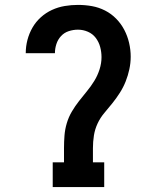

<svg xmlns="http://www.w3.org/2000/svg" viewBox="-20 -763 640 783"><path d="M195 0V-101H241V-159Q241 -185 243 -210.5Q245 -236 252.5 -261Q260 -286 273 -308Q286 -330 302 -350.5Q318 -371 334.5 -391Q351 -411 364.5 -433Q378 -455 386 -480Q394 -505 394 -530Q394 -551 388.5 -571.5Q383 -592 370.5 -608.5Q358 -625 338.5 -633.5Q319 -642 298 -642Q279 -642 260.5 -636Q242 -630 229 -616Q216 -602 210 -583.5Q204 -565 204 -546H85Q85 -574 92 -600.5Q99 -627 112.5 -650.5Q126 -674 146.5 -692.5Q167 -711 192 -722.5Q217 -734 244 -738.5Q271 -743 298 -743Q327 -743 355 -738Q383 -733 408.5 -720Q434 -707 454 -686.5Q474 -666 487 -641Q500 -616 506.5 -588Q513 -560 513 -532Q513 -506 507.5 -480.5Q502 -455 492.5 -431Q483 -407 469 -385Q455 -363 439 -343Q423 -323 406 -303Q389 -283 378 -259.5Q367 -236 363 -210.5Q359 -185 359 -159V-101H405V0Z"/></svg>

Font: Iosevka Curly Slab Extended
Style: Bold
Weight: 700
Width: 7
Monospace: yes
Designer: Belleve Invis
Foundry: Belleve Invis
Version: Version 11.1.0; ttfautohint (v1.8.3)